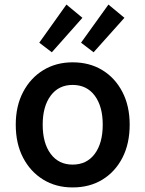

<svg xmlns="http://www.w3.org/2000/svg" viewBox="-20 -808 637 841"><path d="M298 13Q225 13 169 -21.5Q113 -56 81 -117.5Q49 -179 49 -262Q49 -344 81.5 -405.5Q114 -467 170 -501Q226 -535 298 -535Q372 -535 428 -501Q484 -467 516 -405.5Q548 -344 548 -262Q548 -179 516.5 -117.5Q485 -56 429 -21.5Q373 13 298 13ZM298 -87Q360 -87 395 -134Q430 -181 430 -262Q430 -342 395 -389Q360 -436 298 -436Q237 -436 202 -389Q167 -342 167 -262Q167 -181 202 -134Q237 -87 298 -87ZM390 -579 335 -621 455 -788 525 -730ZM207 -579 152 -621 271 -788 341 -730Z"/></svg>

Font: Ubuntu Sans SemiBold
Style: Regular
Weight: 600
Designer: Dalton Maag Ltd
Foundry: Dalton Maag Ltd
Version: Version 1.006; ttfautohint (v1.8.4.7-5d5b)